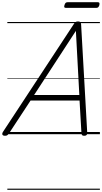

<svg xmlns="http://www.w3.org/2000/svg" viewBox="-66 -1208 919 1728"><path d="M-22 14Q-38 14 -43.5 5Q-49 -4 -40 -20L600 -994Q608 -1006 615.5 -1010.5Q623 -1015 637 -1015Q650 -1015 656.5 -1009.5Q663 -1004 664 -988L719 -14Q720 0 713.5 7Q707 14 692 14Q678 14 673 8.5Q668 3 667 -10L650 -303H209L16 -9Q6 5 -1 9.5Q-8 14 -22 14ZM241 -353H648L617 -930ZM528 -1137Q516 -1137 513 -1143.5Q510 -1150 514 -1161Q518 -1175 524 -1181.5Q530 -1188 542 -1188H814Q826 -1188 828.5 -1181Q831 -1174 828 -1161Q824 -1149 818 -1143Q812 -1137 800 -1137ZM0 490H833V500H0ZM0 -20H833V0H0ZM0 -505H833V-500H0ZM0 -1010H833V-1000H0Z"/></svg>

Font: Playwrite RO Guides
Style: Regular
Weight: 400
Designer: Veronika Burian, José Scaglione
Foundry: TypeTogether
Version: Version 1.003